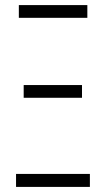

<svg xmlns="http://www.w3.org/2000/svg" viewBox="-20 -734 415 754"><path d="M54 -664H323V-714H54ZM73 -350H302V-400H73ZM43 0H333V-51H43Z"/></svg>

Font: Noto Sans Display Condensed Light
Style: Regular
Weight: 300
Width: 3
Designer: Monotype Design Team
Foundry: Monotype Imaging Inc.
Version: Version 1.900